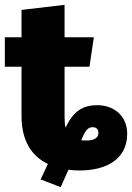

<svg xmlns="http://www.w3.org/2000/svg" viewBox="-20 -687 546 794"><path d="M382 -252C319 -252 282 -224 251 -159C248 -171 247 -187 247 -205V-411H350L368 -533H247V-667L69 -646V-533H0V-411H69V-207C69 -100 115 -39 178 -9L148 55L231 87L263 15C278 17 294 18 309 18C419 18 506 -28 506 -134C506 -208 451 -252 382 -252ZM339 -106C330 -106 323 -106 316 -107C333 -149 344 -161 363 -161C379 -161 387 -152 387 -137C387 -116 368 -106 339 -106Z"/></svg>

Font: Fira Sans ExtraBold
Style: Regular
Weight: 800
Designer: bBox Type GmbH & Carrois Corporate GbR & Edenspiekermann AG
Foundry: bBox Type GmbH & Carrois Corporate GbR & Edenspiekermann AG
Version: Version 4.300;PS 004.300;hotconv 1.0.88;makeotf.lib2.5.64775